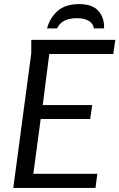

<svg xmlns="http://www.w3.org/2000/svg" viewBox="-20 -919 584 939"><path d="M133 -724H544L534 -655H221L189 -405H431L421 -337H179L143 -69H456L447 0H45L133 -659ZM210 -780Q224 -832 262 -865.5Q300 -899 367 -899Q432 -899 461.5 -865.5Q491 -832 489 -780H439Q436 -804 414 -817Q392 -830 356 -830Q282 -830 259 -780Z"/></svg>

Font: Rosario Light
Style: Italic
Weight: 300
Italic angle: -8.05°
Designer: Hector Gatti
Foundry: Omnibus Type
Version: Version 1.101; ttfautohint (v1.8.1.43-b0c9)